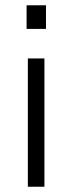

<svg xmlns="http://www.w3.org/2000/svg" viewBox="-20 -710 275 730"><path d="M81.1 -600.1V-689.9H154.8V-600.1ZM85.9 0V-487.8H148.9V0Z"/></svg>

Font: HK Grotesk Light
Style: Regular
Weight: 300
Designer: Alfredo Marco Pradil and Stefan Peev
Foundry: Hanken Design Co.
Version: Version 1.045;PS 001.045;hotconv 1.0.88;makeotf.lib2.5.64775